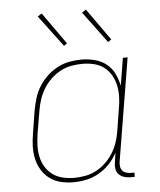

<svg xmlns="http://www.w3.org/2000/svg" viewBox="-53 -792 707 847"><g transform="rotate(-5 300.0 -369.0)"><path d="M238 8Q209 8 182 1.5Q155 -5 133.5 -21Q112 -37 98 -60Q84 -83 78 -110Q72 -137 73 -165.5Q74 -194 79 -223L95 -323Q100 -350 108 -376.5Q116 -403 131 -427Q146 -451 167 -471Q188 -491 213.5 -504.5Q239 -518 266 -523Q293 -528 320 -528Q350 -528 379 -520.5Q408 -513 430 -495.5Q452 -478 464.5 -452.5Q477 -427 483 -398L503 -520H524L449 -66Q447 -55 448.5 -44Q450 -33 456.5 -25Q463 -17 473.5 -14Q484 -11 495 -11H510L509 8H491Q476 8 462 3.5Q448 -1 438.5 -11Q429 -21 427 -36Q425 -51 428 -66L434 -106Q420 -79 398.5 -56.5Q377 -34 350.5 -19Q324 -4 295.5 2Q267 8 238 8ZM243 -11Q267 -11 292 -15.5Q317 -20 340 -32Q363 -44 382.5 -62.5Q402 -81 416 -103.5Q430 -126 438 -150Q446 -174 450 -199L466 -299Q471 -325 471.5 -351Q472 -377 467 -401Q462 -425 449.5 -446.5Q437 -468 418 -482.5Q399 -497 374 -503Q349 -509 323 -509Q299 -509 273.5 -504.5Q248 -500 225 -487.5Q202 -475 182.5 -456.5Q163 -438 149.5 -415.5Q136 -393 128 -369Q120 -345 116 -320L99 -220Q95 -194 94 -168.5Q93 -143 98 -118.5Q103 -94 115.5 -73Q128 -52 147.5 -37.5Q167 -23 192 -17Q217 -11 243 -11ZM444 -595 341 -734 359 -746 459 -605ZM249 -595 145 -734 163 -746 263 -605Z"/></g></svg>

Font: Iosevka HT Thin Extended
Style: Italic
Weight: 100
Width: 7
Italic angle: -9°
Monospace: yes
Designer: Belleve Invis
Foundry: Belleve Invis
Version: Version 32.3.0; ttfautohint (v1.8.4)